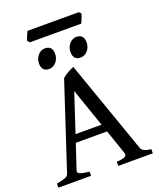

<svg xmlns="http://www.w3.org/2000/svg" viewBox="-168 -1038 941 1139"><g transform="rotate(-20 303.0 -468.5)"><path d="M368.2 -263.7 284.2 -506.8 204.1 -263.7ZM188 -214.8 136.2 -59.1Q131.3 -43.9 148.9 -37.1Q166.5 -30.3 206.5 -25.9V0H0V-25.9Q33.2 -31.7 52.2 -38.1Q71.3 -44.4 76.2 -59.1L253.9 -599.1Q269.5 -613.8 290.3 -625Q311 -636.2 328.1 -643.1L533.2 -59.1Q535.6 -52.2 539.8 -46.9Q543.9 -41.5 551.3 -37.6Q558.6 -33.7 569.6 -30.8Q580.6 -27.8 596.2 -25.9V0H377.9V-25.9Q416 -28.3 430.2 -35.6Q444.3 -43 439 -59.1L385.3 -214.8ZM452.1 -753.4Q452.1 -738.3 447.3 -725.1Q442.4 -711.9 433.8 -701.9Q425.3 -691.9 413.8 -686Q402.3 -680.2 389.2 -680.2Q365.2 -680.2 353.8 -693.4Q342.3 -706.5 342.3 -731.4Q342.3 -746.6 347.4 -759.8Q352.5 -772.9 361.1 -783Q369.6 -793 381.1 -798.6Q392.6 -804.2 405.3 -804.2Q452.1 -804.2 452.1 -753.4ZM253.4 -753.4Q253.4 -738.3 248.5 -725.1Q243.7 -711.9 235.1 -701.9Q226.6 -691.9 214.8 -686Q203.1 -680.2 189.9 -680.2Q166 -680.2 154.8 -693.4Q143.6 -706.5 143.6 -731.4Q143.6 -746.6 148.7 -759.8Q153.8 -772.9 162.4 -783Q170.9 -793 182.1 -798.6Q193.4 -804.2 206.1 -804.2Q253.4 -804.2 253.4 -753.4ZM481.9 -924.3Q481 -918.9 478 -911.1Q475.1 -903.3 471.9 -895.3Q468.8 -887.2 465.6 -879.9Q462.4 -872.6 460.4 -868.2H135.7L123.5 -881.3Q124.5 -886.7 127.4 -894.3Q130.4 -901.9 133.5 -909.7Q136.7 -917.5 140.1 -924.8Q143.6 -932.1 146 -937H469.7Z"/></g></svg>

Font: Gentium Book Basic
Style: Regular
Weight: 400
Designer: J. Victor Gaultney and Annie Olsen
Foundry: SIL International
Version: Version 1.102; 2013; Maintenance release